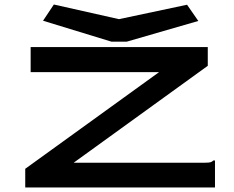

<svg xmlns="http://www.w3.org/2000/svg" viewBox="-20 -832 1040 852"><path d="M92 -83 686 -512H116V-623H902V-540L307 -110H890Q907 -110 914 -112Q921 -114 927 -120H934V0H92ZM810 -811 860 -739 542 -647H475L171 -740L219 -812L508 -747Z"/></svg>

Font: Inconsolata UltraExpanded ExtraBold
Style: Regular
Weight: 800
Width: 9
Monospace: yes
Designer: Raph Levien, Cyreal, Brenton Simpson
Foundry: Raph Levien, Cyreal, Google
Version: Version 3.001; ttfautohint (v1.8.2.53-6de2)